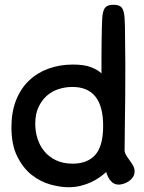

<svg xmlns="http://www.w3.org/2000/svg" viewBox="-20 -777 604 806"><path d="M478 -2Q458 -2 444.5 -18Q431 -34 426 -55Q414 -44 398.5 -33Q383 -22 363 -12.5Q343 -3 319 3Q295 9 267 9Q233 9 191.5 -2.5Q150 -14 113.5 -42.5Q77 -71 52.5 -120Q28 -169 28 -243Q28 -306 47 -355Q66 -404 100.5 -437.5Q135 -471 182.5 -488.5Q230 -506 286 -506Q334 -506 362 -495Q390 -484 406 -469Q406 -496 406 -530.5Q406 -565 406.5 -597.5Q407 -630 407.5 -657Q408 -684 409 -698Q411 -732 421 -744.5Q431 -757 456 -757Q482 -757 491.5 -744.5Q501 -732 503 -701Q504 -688 504.5 -666Q505 -644 505 -618Q505 -592 505.5 -565.5Q506 -539 506 -517.5Q506 -496 506 -482Q506 -468 506 -468Q506 -366 504.5 -280Q503 -194 503 -143Q505 -132 511.5 -122Q518 -112 525.5 -102Q533 -92 539 -81Q545 -70 545 -58Q545 -44 538 -33.5Q531 -23 520.5 -16Q510 -9 498.5 -5.5Q487 -2 478 -2ZM285 -90Q347 -90 380 -127Q413 -164 413 -249Q413 -412 284 -412Q254 -412 226 -403Q198 -394 176.5 -375Q155 -356 141.5 -327Q128 -298 128 -258Q128 -225 137.5 -195Q147 -165 166.5 -141.5Q186 -118 215.5 -104Q245 -90 285 -90Z"/></svg>

Font: Sniglet
Style: Regular
Weight: 400
Designer: Haley Fiege
Foundry: Haley Fiege, Pablo Impallari, Brenda Gallo
Version: Version 2.000; ttfautohint (v0.95) -l 8 -r 50 -G 200 -x 14 -